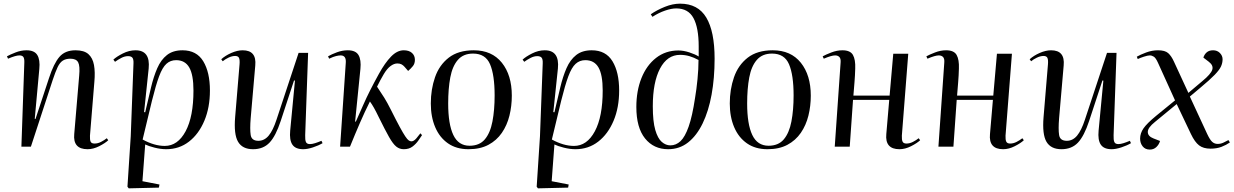

<svg xmlns="http://www.w3.org/2000/svg" viewBox="-20 -802 6749 1050"><path d="M572 -35Q555 -19 522.5 -2.5Q490 14 459 14Q378 14 386 -69L413 -388Q418 -441 407.5 -461Q397 -481 365 -481Q340 -481 323.5 -470.5Q307 -460 295 -434.5Q283 -409 268 -364L149 0H97L113 -459Q114 -481 108 -490Q102 -499 86 -499Q66 -499 24 -481L18 -494Q34 -503 64.5 -515Q95 -527 125 -527Q168 -527 184 -501Q200 -475 195 -425L170 -152L174 -151L248 -375Q274 -455 305 -491Q336 -527 393 -527Q440 -527 463.5 -506Q487 -485 494 -446.5Q501 -408 496 -354L472 -60Q471 -38 475.5 -27.5Q480 -17 497 -17Q515 -17 532.5 -26Q550 -35 564 -46Z M710 -455Q711 -478 704 -486.5Q697 -495 680 -495Q662 -495 643 -485Q624 -475 609 -464L600 -476Q617 -492 651.5 -509.5Q686 -527 721 -527Q803 -527 793 -427L768 -189L774 -188L806 -324Q820 -383 840 -429Q860 -475 893 -501Q926 -527 978 -527Q1055 -527 1091.5 -467Q1128 -407 1128 -307Q1128 -214 1097.5 -141.5Q1067 -69 1013.5 -27.5Q960 14 889 14Q859 14 825.5 5.5Q792 -3 774 -12L759 189L852 207L849 224L684 228L677 219L695 -57ZM943 -473Q912 -473 890 -453Q868 -433 850 -384.5Q832 -336 811 -251L760 -39Q824 -4 881 -4Q952 -4 995 -84Q1038 -164 1038 -307Q1038 -393 1015 -433Q992 -473 943 -473Z M1190 -478Q1212 -498 1245 -512.5Q1278 -527 1307 -527Q1384 -527 1376 -444L1351 -156Q1346 -95 1351 -63.5Q1356 -32 1393 -32Q1426 -32 1449.5 -60.5Q1473 -89 1492 -147L1613 -513H1665L1649 -63Q1648 -37 1653 -25.5Q1658 -14 1675 -14Q1687 -14 1703 -19Q1719 -24 1738 -32L1744 -19Q1722 -6 1691.5 4Q1661 14 1638 14Q1596 14 1579 -11Q1562 -36 1567 -88L1593 -361L1588 -362L1515 -140Q1488 -58 1454 -22Q1420 14 1364 14Q1306 14 1282 -26.5Q1258 -67 1266 -162L1290 -450Q1292 -475 1287 -485.5Q1282 -496 1266 -496Q1249 -496 1230 -487Q1211 -478 1198 -467Z M1922 -137H1926Q1948 -186 1966 -227Q1984 -268 2004.5 -308.5Q2025 -349 2052 -398Q2085 -458 2118.5 -492.5Q2152 -527 2188 -527Q2217 -527 2233 -512.5Q2249 -498 2249 -475Q2249 -454 2238 -440.5Q2227 -427 2212 -414L2192 -437Q2185 -445 2176 -450Q2167 -455 2153 -455Q2135 -455 2116 -441Q2097 -427 2079 -397Q2060 -365 2042 -328Q2065 -294 2081.5 -267.5Q2098 -241 2117 -203Q2147 -143 2166 -108Q2185 -73 2196.5 -56Q2208 -39 2215.5 -34Q2223 -29 2230 -29Q2243 -29 2257.5 -46Q2272 -63 2279 -73L2288 -63Q2280 -51 2267.5 -33Q2255 -15 2236 -0.5Q2217 14 2188 14Q2165 14 2147 -0.5Q2129 -15 2107.5 -53Q2086 -91 2052 -160Q2036 -193 2025 -212.5Q2014 -232 2003 -247Q1974 -189 1948 -129Q1922 -69 1894 0H1840L1871 -459Q1874 -499 1843 -499Q1833 -499 1818 -495.5Q1803 -492 1780 -481L1774 -494Q1793 -505 1822.5 -516Q1852 -527 1882 -527Q1925 -527 1940.5 -501Q1956 -475 1951 -425Z M2542 14Q2476 14 2430 -18Q2384 -50 2360 -106.5Q2336 -163 2336 -236Q2336 -313 2359 -379.5Q2382 -446 2434 -486.5Q2486 -527 2571 -527Q2670 -527 2724.5 -459Q2779 -391 2779 -279Q2779 -222 2766 -169.5Q2753 -117 2724.5 -75.5Q2696 -34 2651 -10Q2606 14 2542 14ZM2548 -5Q2602 -5 2631.5 -40Q2661 -75 2673 -137.5Q2685 -200 2685 -280Q2685 -392 2660 -450.5Q2635 -509 2567 -509Q2514 -509 2484 -474.5Q2454 -440 2442.5 -378.5Q2431 -317 2431 -236Q2431 -123 2459 -64Q2487 -5 2548 -5Z M2948 -455Q2949 -478 2942 -486.5Q2935 -495 2918 -495Q2900 -495 2881 -485Q2862 -475 2847 -464L2838 -476Q2855 -492 2889.5 -509.5Q2924 -527 2959 -527Q3041 -527 3031 -427L3006 -189L3012 -188L3044 -324Q3058 -383 3078 -429Q3098 -475 3131 -501Q3164 -527 3216 -527Q3293 -527 3329.5 -467Q3366 -407 3366 -307Q3366 -214 3335.5 -141.5Q3305 -69 3251.5 -27.5Q3198 14 3127 14Q3097 14 3063.5 5.5Q3030 -3 3012 -12L2997 189L3090 207L3087 224L2922 228L2915 219L2933 -57ZM3181 -473Q3150 -473 3128 -453Q3106 -433 3088 -384.5Q3070 -336 3049 -251L2998 -39Q3062 -4 3119 -4Q3190 -4 3233 -84Q3276 -164 3276 -307Q3276 -393 3253 -433Q3230 -473 3181 -473Z M3539 -724Q3572 -747 3615.5 -764.5Q3659 -782 3699 -782Q3797 -782 3842.5 -706Q3888 -630 3888 -481Q3888 -375 3871.5 -284.5Q3855 -194 3822.5 -127Q3790 -60 3743 -23Q3696 14 3634 14Q3555 14 3507.5 -45Q3460 -104 3460 -217Q3460 -305 3488 -375Q3516 -445 3568 -485.5Q3620 -526 3690 -526Q3718 -526 3750 -515.5Q3782 -505 3801 -493V-548Q3801 -650 3772.5 -703Q3744 -756 3678 -756Q3652 -756 3617 -744Q3582 -732 3548 -710ZM3646 -7Q3677 -7 3701.5 -30Q3726 -53 3746 -109.5Q3766 -166 3781 -266Q3789 -313 3794.5 -369Q3800 -425 3800 -474Q3774 -488 3750 -495Q3726 -502 3699 -502Q3629 -502 3589.5 -427Q3550 -352 3550 -221Q3550 -138 3563.5 -91.5Q3577 -45 3599 -26Q3621 -7 3646 -7Z M4177 14Q4111 14 4065 -18Q4019 -50 3995 -106.5Q3971 -163 3971 -236Q3971 -313 3994 -379.5Q4017 -446 4069 -486.5Q4121 -527 4206 -527Q4305 -527 4359.5 -459Q4414 -391 4414 -279Q4414 -222 4401 -169.5Q4388 -117 4359.5 -75.5Q4331 -34 4286 -10Q4241 14 4177 14ZM4183 -5Q4237 -5 4266.5 -40Q4296 -75 4308 -137.5Q4320 -200 4320 -280Q4320 -392 4295 -450.5Q4270 -509 4202 -509Q4149 -509 4119 -474.5Q4089 -440 4077.5 -378.5Q4066 -317 4066 -236Q4066 -123 4094 -64Q4122 -5 4183 -5Z M4843 -256H4645L4627 0H4545L4577 -459Q4579 -481 4570.5 -490Q4562 -499 4547 -499Q4527 -499 4485 -481L4479 -494Q4495 -503 4526 -515Q4557 -527 4587 -527Q4630 -527 4644.5 -501.5Q4659 -476 4657 -427Q4656 -389 4653 -352.5Q4650 -316 4647 -279H4845L4865 -508H4947L4912 -60Q4911 -38 4916 -27.5Q4921 -17 4937 -17Q4955 -17 4972.5 -26Q4990 -35 5004 -46L5012 -35Q4995 -19 4962.5 -2.5Q4930 14 4899 14Q4819 14 4827 -69Z M5410 -256H5212L5194 0H5112L5144 -459Q5146 -481 5137.5 -490Q5129 -499 5114 -499Q5094 -499 5052 -481L5046 -494Q5062 -503 5093 -515Q5124 -527 5154 -527Q5197 -527 5211.5 -501.5Q5226 -476 5224 -427Q5223 -389 5220 -352.5Q5217 -316 5214 -279H5412L5432 -508H5514L5479 -60Q5478 -38 5483 -27.5Q5488 -17 5504 -17Q5522 -17 5539.5 -26Q5557 -35 5571 -46L5579 -35Q5562 -19 5529.5 -2.5Q5497 14 5466 14Q5386 14 5394 -69Z M5611 -478Q5633 -498 5666 -512.5Q5699 -527 5728 -527Q5805 -527 5797 -444L5772 -156Q5767 -95 5772 -63.5Q5777 -32 5814 -32Q5847 -32 5870.5 -60.5Q5894 -89 5913 -147L6034 -513H6086L6070 -63Q6069 -37 6074 -25.5Q6079 -14 6096 -14Q6108 -14 6124 -19Q6140 -24 6159 -32L6165 -19Q6143 -6 6112.5 4Q6082 14 6059 14Q6017 14 6000 -11Q5983 -36 5988 -88L6014 -361L6009 -362L5936 -140Q5909 -58 5875 -22Q5841 14 5785 14Q5727 14 5703 -26.5Q5679 -67 5687 -162L5711 -450Q5713 -475 5708 -485.5Q5703 -496 5687 -496Q5670 -496 5651 -487Q5632 -478 5619 -467Z M6479 -294 6556 -359Q6602 -397 6609.5 -420.5Q6617 -444 6591 -464L6561 -487Q6566 -504 6579 -515.5Q6592 -527 6614 -527Q6637 -527 6651.5 -512Q6666 -497 6666 -478Q6666 -458 6657.5 -439Q6649 -420 6623 -393Q6597 -366 6543 -321L6487 -274L6582 -69Q6597 -37 6609.5 -26Q6622 -15 6639 -15Q6656 -15 6670.5 -22Q6685 -29 6698 -36L6706 -23Q6686 -9 6660 1Q6634 11 6600 11Q6561 11 6537.5 -7Q6514 -25 6493 -69L6415 -233L6296 -135Q6257 -104 6257 -80.5Q6257 -57 6288 -45L6324 -31Q6318 -11 6303.5 2.5Q6289 16 6268 16Q6243 16 6229 -1.5Q6215 -19 6215 -44Q6215 -73 6233.5 -100Q6252 -127 6303 -169L6406 -253L6313 -458Q6301 -485 6290 -492Q6279 -499 6268 -499Q6257 -499 6235.5 -492Q6214 -485 6202 -479L6197 -492Q6216 -503 6248 -515Q6280 -527 6313 -527Q6351 -527 6368.5 -511.5Q6386 -496 6400 -465Z"/></svg>

Font: Literata 72pt
Style: Italic
Weight: 400
Italic angle: -2°
Designer: Latin by Veronika Burian and Jose Scaglione. Greek by Irene Vlachou. Cyrillic by Vera Evstafieva
Foundry: TypeTogether
Version: Version 3.002